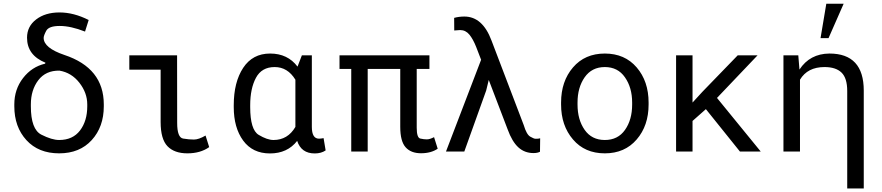

<svg xmlns="http://www.w3.org/2000/svg" viewBox="-20 -832 4841 1054"><path d="M149.4 -248.5Q149.4 -122.1 207 -92.8Q264.6 -63.5 304.7 -63.5Q379.4 -63.5 419.2 -115.7Q459 -168 459 -248.5V-258.8Q459 -322.3 415.8 -377.7Q372.6 -433.1 306.2 -444.3Q231 -445.3 190.2 -391.6Q149.4 -337.9 149.4 -258.8ZM229.5 -487.8Q128.4 -528.8 128.4 -625Q128.4 -687 178.5 -725.3Q228.5 -763.7 306.6 -763.7Q384.8 -763.7 466.8 -722.2L446.8 -658.7Q368.2 -689.5 308.1 -689.5Q248 -689.5 233.9 -663.1Q219.7 -636.7 219.7 -624Q219.7 -568.8 333.5 -530.3Q549.8 -458.5 549.8 -258.8V-248.5Q549.8 -135.7 483.6 -63Q417.5 9.8 304.7 9.8Q191.4 9.8 125 -62.7Q58.6 -135.3 58.6 -248.5V-258.8Q58.6 -341.3 106.4 -403.3Q154.3 -465.3 227.5 -482.4Z M861.8 -162.1V-449.7H689.9V-528.3H952.1L952.6 -157.2Q952.6 -76.7 985.4 -71.3Q1018.1 -65.9 1044.4 -65.9Q1070.8 -65.9 1108.4 -87.9L1128.4 -24.4Q1080.1 9.8 1008.8 9.8Q937 9.8 899.4 -29.3Q861.8 -68.4 861.8 -162.1Z M1601.6 -394.5Q1559.1 -463.9 1487.8 -463.9Q1416.5 -463.9 1385 -404.8Q1353.5 -345.7 1353.5 -254.4V-244.1Q1353.5 -119.6 1400.1 -91.6Q1446.8 -63.5 1481.4 -63.5Q1559.6 -63.5 1601.6 -135.3ZM1691.9 -528.3V-135.3Q1691.9 -70.8 1731 -70.8Q1741.7 -70.8 1756.3 -73.7L1767.6 -6.3Q1743.2 10.3 1708 10.3Q1633.8 10.3 1611.3 -58.6Q1557.6 10.3 1461.9 10.3Q1366.7 10.3 1314.9 -60.3Q1263.2 -130.9 1263.2 -244.1V-254.4Q1263.2 -380.9 1314.9 -459.5Q1366.7 -538.1 1462.9 -538.1Q1559.1 -538.1 1613.3 -466.3L1637.2 -528.3Z M2382.8 -15.6Q2346.2 9.3 2291 9.3Q2235.8 9.3 2206.5 -23.7Q2177.2 -56.6 2177.2 -135.7V-453.6H1998.5V0H1908.2V-453.6H1843.8V-528.3H2337.4V-453.6H2267.6V-130.9Q2267.6 -75.7 2287.4 -71.3Q2307.1 -66.9 2323.2 -66.9Q2339.4 -66.9 2362.8 -79.1Z M2918.9 -70.3H2926.8Q2934.6 -70.3 2945.3 -72.8L2944.3 1Q2930.7 8.3 2908.7 8.3Q2859.9 8.3 2825.4 -23.2Q2791 -54.7 2766.6 -122.1L2663.1 -393.1L2648.9 -335L2528.8 0H2428.2L2621.1 -503.9L2594.2 -573.7Q2577.1 -617.2 2556.6 -642.1Q2536.1 -667 2505.9 -667Q2505.4 -667 2473.6 -664.6L2473.1 -733.9Q2499.5 -741.2 2529.3 -741.2Q2628.9 -741.2 2678.2 -609.4L2855 -145.5Q2870.6 -93.3 2890.9 -81.8Q2911.1 -70.3 2918.9 -70.3Z M3150.4 -258.3Q3150.4 -174.8 3189.5 -119.1Q3228.5 -63.5 3300.3 -63.5Q3372.1 -63.5 3411.1 -119.1Q3450.2 -174.8 3450.2 -258.3V-269Q3450.2 -351.1 3410.6 -407.7Q3371.6 -463.9 3300.3 -463.9Q3229 -463.9 3189.5 -407.7Q3150.4 -351.6 3150.4 -269ZM3060.1 -269Q3060.1 -385.7 3125.5 -461.9Q3190.9 -538.1 3300.3 -538.1Q3409.7 -538.1 3475.1 -461.9Q3540.5 -385.7 3540.5 -269V-258.3Q3540.5 -142.1 3475.1 -66.4Q3409.7 9.8 3300.3 9.8Q3190.4 9.8 3125.5 -66.4Q3060.1 -142.6 3060.1 -258.3Z M3781.7 0H3691.4V-528.3H3781.7V-269L3835.4 -327.6L4029.8 -528.3H4138.7L3916 -294.4L4156.2 0H4042L3855 -232.9L3781.7 -168Z M4721.7 -334.5V202.6H4630.9V-332.5Q4630.9 -403.3 4599.6 -433.6Q4568.4 -463.9 4506.3 -463.9Q4413.1 -463.9 4371.6 -394.5V0H4280.8V-528.3H4362.3L4368.7 -450.2Q4425.8 -537.1 4533.2 -538.1Q4721.7 -538.1 4721.7 -334.5ZM4516.1 -811.5H4611.3L4528.3 -622.6H4484.4Z"/></svg>

Font: RobotoMono-Regular
Style: Regular
Weight: 400
Designer: Google
Version: Version 2.000985; 2015; ttfautohint (v1.3)